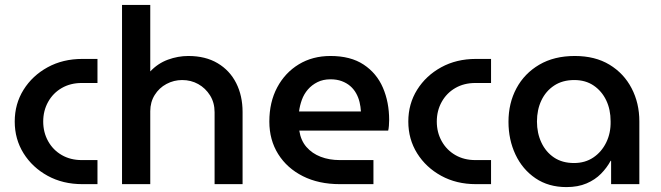

<svg xmlns="http://www.w3.org/2000/svg" viewBox="-20 -750 2693 782"><path d="M315 0Q236 0 174 -34Q112 -68 76 -125.5Q40 -183 40 -255Q40 -327 76 -384.5Q112 -442 174 -476Q236 -510 315 -510H377V-412H313Q267 -412 231.5 -391.5Q196 -371 176 -335Q156 -299 156 -255Q156 -211 176 -175Q196 -139 231.5 -118.5Q267 -98 313 -98H377V0Z M477 0V-730H592V-459Q623 -492 664 -507Q705 -522 747 -522Q817 -522 866.5 -492.5Q916 -463 942 -411.5Q968 -360 968 -294V0H854V-293Q854 -332 835.5 -361.5Q817 -391 787.5 -407.5Q758 -424 722 -424Q688 -424 658 -408Q628 -392 610 -363Q592 -334 592 -297V0Z M1364 0Q1278 0 1213.5 -32.5Q1149 -65 1113 -122.5Q1077 -180 1077 -255Q1077 -334 1109 -394Q1141 -454 1197 -488Q1253 -522 1326 -522Q1408 -522 1461 -487Q1514 -452 1539.5 -393Q1565 -334 1565 -261Q1565 -251 1564 -238Q1563 -225 1561 -218H1199Q1205 -178 1228 -151.5Q1251 -125 1286 -111.5Q1321 -98 1364 -98H1501V0ZM1198 -296H1450Q1449 -315 1444.5 -334Q1440 -353 1430.5 -370Q1421 -387 1406.5 -399.5Q1392 -412 1372 -419.5Q1352 -427 1326 -427Q1296 -427 1273 -415.5Q1250 -404 1234 -385.5Q1218 -367 1209.5 -343.5Q1201 -320 1198 -296Z M1918 0Q1839 0 1777 -34Q1715 -68 1679 -125.5Q1643 -183 1643 -255Q1643 -327 1679 -384.5Q1715 -442 1777 -476Q1839 -510 1918 -510H1980V-412H1916Q1870 -412 1834.5 -391.5Q1799 -371 1779 -335Q1759 -299 1759 -255Q1759 -211 1779 -175Q1799 -139 1834.5 -118.5Q1870 -98 1916 -98H1980V0Z M2287 12Q2214 12 2161 -24Q2108 -60 2079.5 -120.5Q2051 -181 2051 -254Q2051 -330 2083.5 -390.5Q2116 -451 2176.5 -486.5Q2237 -522 2321 -522Q2404 -522 2462.5 -486.5Q2521 -451 2552.5 -390.5Q2584 -330 2584 -256V0H2469V-95H2467Q2452 -67 2428 -42.5Q2404 -18 2369 -3Q2334 12 2287 12ZM2318 -86Q2363 -86 2396.5 -108.5Q2430 -131 2449 -169.5Q2468 -208 2467 -256Q2467 -304 2449 -341.5Q2431 -379 2398 -401.5Q2365 -424 2319 -424Q2271 -424 2237 -401.5Q2203 -379 2185 -341Q2167 -303 2167 -255Q2167 -208 2185 -169.5Q2203 -131 2236.5 -108.5Q2270 -86 2318 -86Z"/></svg>

Font: MuseoModerno SemiBold Medium
Style: Regular
Weight: 500
Version: Version 1.001